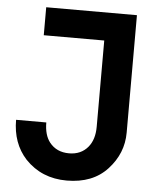

<svg xmlns="http://www.w3.org/2000/svg" viewBox="-53 -778 692 834"><g transform="rotate(5 293.0 -361.0)"><path d="M26.9 -233.9H158.7Q158.7 -179.2 183.1 -147.9Q213.9 -108.9 268.6 -108.9Q320.8 -108.9 351.1 -145.5Q378.4 -178.7 378.4 -233.9V-610.4H114.7V-732.4H510.3V-220.2Q510.3 -129.4 445.8 -59.6Q381.8 9.8 268.6 9.8Q158.7 9.8 87.4 -65.4Q26.9 -131.8 26.9 -233.9Z"/></g></svg>

Font: Consola Mono
Style: Bold
Weight: 700
Monospace: yes
Designer: Wojciech Kalinowski "wmk69" (wmk69@o2.pl)
Foundry: Wojciech Kalinowski "wmk69" (wmk69@o2.pl)
Version: Version 2.1.0